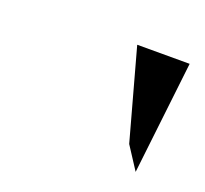

<svg xmlns="http://www.w3.org/2000/svg" viewBox="-53 -837 341 320"><g transform="rotate(20 118.0 -677.0)"><path d="M143 -777 187 -617 213 -577 236 -777Z"/></g></svg>

Font: Charger Sport
Style: NrwObl
Weight: 400
Designer: Jasper
Foundry: Cannot Into Space Fonts
Version: Version 1.1